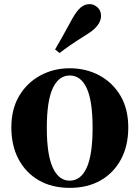

<svg xmlns="http://www.w3.org/2000/svg" viewBox="-20 -894 677 931"><path d="M318 17Q232 17 168.5 -19.5Q105 -56 70 -122Q35 -188 35 -276Q35 -365 73 -429Q111 -493 175.5 -528Q240 -563 318 -563Q397 -563 461.5 -528.5Q526 -494 564 -430Q602 -366 602 -276Q602 -187 566.5 -121Q531 -55 467.5 -19Q404 17 318 17ZM318 -18Q372 -18 400.5 -81Q429 -144 429 -274Q429 -405 400.5 -466.5Q372 -528 318 -528Q265 -528 236 -466.5Q207 -405 207 -274Q207 -144 236 -81Q265 -18 318 -18ZM247 -654Q264 -683 282.5 -716Q301 -749 332 -806Q352 -841 371 -857.5Q390 -874 415 -874Q435 -874 452.5 -858.5Q470 -843 470 -817Q470 -794 453.5 -771.5Q437 -749 401 -727Q350 -695 321 -675Q292 -655 269 -637Z"/></svg>

Font: Noto Serif JP ExtraLight Black
Style: Regular
Weight: 900
Version: Version 2.003-H1;hotconv 1.1.1;makeotfexe 2.6.0